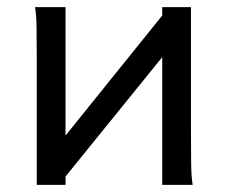

<svg xmlns="http://www.w3.org/2000/svg" viewBox="-20 -518 638 538"><path d="M163.6 -498V-138.2L434.6 -474.6V-498H515.1V-148.9Q515.1 -98.1 515.6 -59.3Q516.1 -20.5 520 0H434.6V-357.9L163.6 -23.4V0H83V-349.1Q83 -399.9 82.5 -438.7Q82 -477.5 78.1 -498Z"/></svg>

Font: Andika Compact
Style: Regular
Weight: 400
Designer: Victor Gaultney, Annie Olsen, Julie Remington, Don Collingsworth, Eric Hays, Becca Hirsbrunner
Foundry: SIL International
Version: Version 5.000 ; LnSpcTght